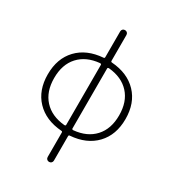

<svg xmlns="http://www.w3.org/2000/svg" viewBox="-226 -877 1109 1224"><g transform="rotate(30 329.0 -265.0)"><path d="M296 -488Q199 -479 144.5 -419.5Q90 -360 90 -260Q90 -160 144.5 -100.5Q199 -41 296 -32Q306 -32 306 -39V-481Q306 -488 296 -488ZM352 -481V-39Q352 -32 362 -32Q459 -41 513.5 -100.5Q568 -160 568 -260Q568 -360 513.5 -419.5Q459 -479 362 -488Q352 -488 352 -481ZM298 9Q179 0 111 -71.5Q43 -143 43 -260Q43 -377 111 -448.5Q179 -520 298 -529Q306 -529 306 -538V-727Q306 -737 312.5 -743.5Q319 -750 329 -750Q339 -750 345.5 -743.5Q352 -737 352 -727V-538Q352 -529 360 -529Q479 -520 547 -448.5Q615 -377 615 -260Q615 -143 547 -71.5Q479 0 360 9Q352 9 352 18V197Q352 207 345.5 213.5Q339 220 329 220Q319 220 312.5 213.5Q306 207 306 197V18Q306 9 298 9Z"/></g></svg>

Font: Rounded Mplus 1c Light
Style: Regular
Weight: 300
Version: Version 1.059.20150529